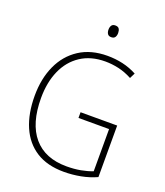

<svg xmlns="http://www.w3.org/2000/svg" viewBox="-163 -1019 977 1138"><g transform="rotate(20 325.0 -450.0)"><path d="M348 -356H579V-31Q533 -10 480.5 0Q428 10 375 10Q270 10 200 -34.5Q130 -79 94.5 -161Q59 -243 59 -355Q59 -463 97 -546.5Q135 -630 208 -677.5Q281 -725 385 -725Q435 -725 481.5 -714.5Q528 -704 571 -681L554 -647Q511 -670 468.5 -679.5Q426 -689 384 -689Q293 -689 229 -646.5Q165 -604 132 -529Q99 -454 99 -356Q99 -195 171 -110.5Q243 -26 379 -26Q427 -26 467.5 -33.5Q508 -41 541 -54V-320H348ZM366 -910Q384 -910 390.5 -899.5Q397 -889 397 -873Q397 -857 390 -846.5Q383 -836 366 -836Q350 -836 343 -846.5Q336 -857 336 -873Q336 -889 343 -899.5Q350 -910 366 -910Z"/></g></svg>

Font: Noto Sans Kannada SemiCondensed ExtraLight
Style: Regular
Weight: 200
Width: 4
Designer: Jelle Bosma - Monotype Design Team
Foundry: Monotype Imaging Inc.
Version: Version 2.005; ttfautohint (v1.8.4.7-5d5b)